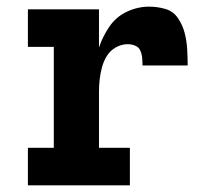

<svg xmlns="http://www.w3.org/2000/svg" viewBox="-20 -558 616 578"><path d="M64 0H371V-113H278V-281Q278 -300 280 -318.5Q282 -337 287 -355.5Q292 -374 302 -390Q312 -406 329 -415.5Q346 -425 365 -425Q376 -425 387 -420.5Q398 -416 402.5 -405.5Q407 -395 408 -383.5Q409 -372 409 -361H545Q545 -385 543.5 -410Q542 -435 536 -458.5Q530 -482 516 -503Q502 -524 478 -531Q454 -538 429 -538Q394 -538 361.5 -522.5Q329 -507 309 -477.5Q289 -448 278 -415V-530H64V-417H142V-113H64Z"/></svg>

Font: Iosevka Sparkle Extrabold
Style: Regular
Weight: 800
Designer: Belleve Invis
Foundry: Belleve Invis
Version: Version 4.5.0; ttfautohint (v1.8.3)